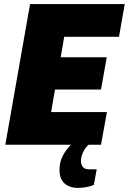

<svg xmlns="http://www.w3.org/2000/svg" viewBox="-20 -708 630 939"><path d="M6 0 127 -688H590L562 -528H294L277 -428H502L474 -270H249L230 -160H503L474 0ZM360 211Q336 211 315.5 202Q295 193 283 174Q271 155 271 124Q271 92 281 67.5Q291 43 306.5 23.5Q322 4 338 -12H425L424 -8Q401 7 388.5 32Q376 57 376 78Q376 98 385.5 109Q395 120 414 120H453L439 196Q422 204 400 207.5Q378 211 360 211Z"/></svg>

Font: Archivo Condensed Black
Style: Italic
Weight: 900
Width: 3
Italic angle: -10°
Designer: Hector Gatti
Foundry: Omnibus-Type
Version: Version 2.001